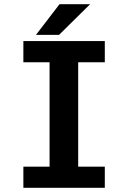

<svg xmlns="http://www.w3.org/2000/svg" viewBox="-20 -896 610 916"><path d="M151.5 -729.5 264 -876H410L261.5 -729.5ZM480 -599H353V-101H480V0H91.5V-101H216.5V-599H91.5V-700H480Z"/></svg>

Font: League Mono Narrow SemiBold
Style: Regular
Weight: 600
Width: 3
Designer: Tyler Finck
Foundry: The League of Moveable Type / Tyler Finck
Version: Version 2.210